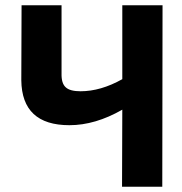

<svg xmlns="http://www.w3.org/2000/svg" viewBox="-20 -710 693 730"><path d="M597 0H444L445 -293Q342 -234 244 -234Q63 -234 61 -405L62 -690H214V-431Q213 -393 230 -378Q246 -363 286 -363Q363 -363 445 -409V-690H598Z"/></svg>

Font: Taylor Sans Bold LRS
Style: Bold
Weight: 700
Italic angle: -8°
Designer: Natanael Gama
Version: Version 1.001 September 8, 2015